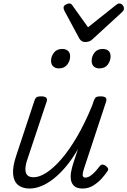

<svg xmlns="http://www.w3.org/2000/svg" viewBox="-20 -1070 734 1106"><path d="M151 16Q109 16 84 -4.5Q59 -25 55.5 -67Q52 -109 73 -172L178 -489Q183 -505 191 -510Q199 -515 215 -515Q239 -515 246.5 -507Q254 -499 248 -483L140 -159Q128 -126 126.5 -101Q125 -76 136 -62.5Q147 -49 174 -49Q207 -49 248 -75.5Q289 -102 334 -154Q379 -206 424 -283Q469 -360 511 -462L520 -489Q526 -505 533.5 -510Q541 -515 558 -515Q581 -515 588.5 -507.5Q596 -500 591 -484L465 -102Q458 -81 456.5 -69Q455 -57 459.5 -52Q464 -47 471 -47Q485 -47 499 -56Q513 -65 526.5 -79.5Q540 -94 553 -111Q561 -122 570 -122Q579 -122 589 -115Q600 -106 602.5 -99Q605 -92 599 -84Q588 -67 567.5 -43.5Q547 -20 518.5 -2Q490 16 456 16Q424 16 408.5 2.5Q393 -11 389 -32Q385 -53 389.5 -79Q394 -105 403 -132L429 -211Q395 -152 359 -109.5Q323 -67 287 -39Q251 -11 216.5 2.5Q182 16 151 16ZM318 -676Q300 -676 287 -687Q274 -698 274 -720Q274 -745 290.5 -766.5Q307 -788 339 -788Q358 -788 371 -777.5Q384 -767 384 -745Q384 -720 367.5 -698Q351 -676 318 -676ZM552 -676Q533 -676 520.5 -687Q508 -698 508 -720Q508 -745 524 -766.5Q540 -788 572 -788Q592 -788 604.5 -777.5Q617 -767 617 -745Q617 -720 601 -698Q585 -676 552 -676ZM668 -1050Q678 -1050 686 -1041Q694 -1032 694 -1022Q694 -1014 691 -1009.5Q688 -1005 684 -1001L515 -846Q504 -835 493.5 -831.5Q483 -828 470 -828Q460 -828 451.5 -833Q443 -838 437 -848L352 -1006Q349 -1012 347.5 -1017Q346 -1022 346 -1025Q346 -1036 358 -1043Q370 -1050 377 -1050Q386 -1050 391 -1046Q396 -1042 399 -1036L487 -913L643 -1037Q650 -1042 655 -1046Q660 -1050 668 -1050Z"/></svg>

Font: Playwrite US Trad Light
Style: Regular
Weight: 300
Designer: Veronika Burian, José Scaglione
Foundry: TypeTogether
Version: Version 1.003